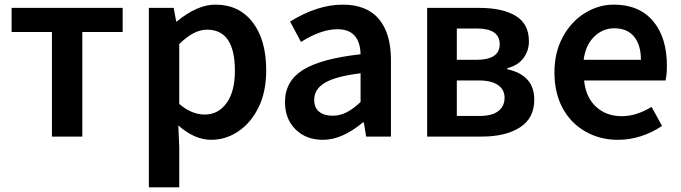

<svg xmlns="http://www.w3.org/2000/svg" viewBox="-20 -589 2938 828"><path d="M204 -451H30V-555H509V-451H335V0H204Z M622 -555H729L740 -496H742Q830 -569 909 -569Q1011 -569 1069.5 -493Q1128 -417 1128 -286Q1128 -191 1094 -124Q1061 -58 1007 -22Q953 14 891 14Q819 14 749 -48L753 45V219H622ZM993 -284Q993 -461 873 -461Q844 -461 815 -446Q786 -431 753 -399V-141Q806 -95 863 -95Q921 -95 957 -144.5Q993 -194 993 -284Z M1209 -149Q1209 -239 1286.5 -287.5Q1364 -336 1535 -355Q1532 -463 1435 -463Q1365 -463 1278 -408L1231 -496Q1349 -569 1458 -569Q1561 -569 1613.5 -507.5Q1666 -446 1666 -329V0H1559L1549 -61H1545Q1455 14 1373 14Q1300 14 1254.5 -31Q1209 -76 1209 -149ZM1535 -149V-273Q1429 -260 1382 -232.5Q1335 -205 1335 -159Q1335 -124 1356.5 -107Q1378 -90 1415 -90Q1446 -90 1474.5 -104.5Q1503 -119 1535 -149Z M1822 -555H2046Q2147 -555 2204 -520.5Q2261 -486 2261 -411Q2261 -370 2237.5 -338.5Q2214 -307 2168 -295V-290Q2223 -279 2253.5 -246.5Q2284 -214 2284 -159Q2284 -79 2222 -39.5Q2160 0 2058 0H1822ZM2135 -398Q2135 -466 2037 -466H1950V-331H2034Q2135 -331 2135 -398ZM2156 -168Q2156 -202 2128 -222Q2100 -242 2045 -242H1950V-89H2049Q2102 -89 2129 -110Q2156 -131 2156 -168Z M2506 -21Q2442 -57 2406.5 -122.5Q2371 -188 2371 -277Q2371 -363 2407 -429.5Q2443 -496 2502 -532.5Q2561 -569 2627 -569Q2736 -569 2796 -498.5Q2856 -428 2856 -305Q2856 -265 2850 -242H2499Q2506 -170 2550 -129Q2594 -88 2662 -88Q2724 -88 2790 -128L2835 -46Q2794 -18 2745 -2Q2696 14 2645 14Q2568 14 2506 -21ZM2629 -467Q2579 -467 2542 -430.5Q2505 -394 2497 -331H2744Q2744 -395 2714.5 -431Q2685 -467 2629 -467Z"/></svg>

Font: Merged Yaku Han JP SemiBold
Style: Regular
Weight: 600
Designer: Ryoko NISHIZUKA 西塚涼子 (kana, bopomofo & ideographs); Paul D. Hunt (Latin, Greek & Cyrillic); Sandoll Communications 산돌커뮤니
Foundry: Adobe
Version: Version 2.004